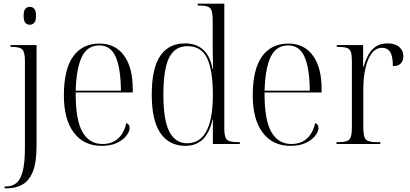

<svg xmlns="http://www.w3.org/2000/svg" viewBox="-20 -780 2219 1040"><path d="M141 -646Q127 -646 117.5 -656.5Q108 -667 108 -695Q108 -722 117.5 -732.5Q127 -743 141 -743Q156 -743 165.5 -732.5Q175 -722 175 -695Q175 -667 165.5 -656.5Q156 -646 141 -646ZM5 240V230H12Q45 230 68 212Q91 194 103 148Q115 102 115 20V-450Q115 -498 101 -512Q87 -526 46 -526H37V-536H178V11Q178 101 157.5 150.5Q137 200 101 220Q65 240 19 240Z M530 10Q434 10 380 -61.5Q326 -133 326 -263Q326 -404 376 -474Q426 -544 519 -544Q604 -544 651.5 -479.5Q699 -415 699 -298V-279H390Q389 -131 426.5 -65.5Q464 0 535 0Q587 0 619.5 -29.5Q652 -59 664 -113Q682 -108 682 -87Q682 -68 665 -45.5Q648 -23 614.5 -6.5Q581 10 530 10ZM635 -289Q634 -411 606.5 -472.5Q579 -534 518 -534Q454 -534 424 -473.5Q394 -413 390 -289Z M984 10Q897 10 849.5 -58Q802 -126 802 -268Q802 -410 848 -477.5Q894 -545 982 -545Q1106 -545 1132 -405H1134Q1133 -449 1132.5 -491.5Q1132 -534 1132 -559V-672Q1132 -722 1118 -736Q1104 -750 1062 -750H1051V-760H1195V-83Q1195 -37 1209 -23.5Q1223 -10 1268 -10H1279V0H1133V-132H1131Q1100 10 984 10ZM994 -4Q1133 -5 1133 -266Q1133 -398 1102 -464Q1071 -530 995 -530Q928 -530 896.5 -468.5Q865 -407 865 -266Q865 -127 898 -65.5Q931 -4 994 -4Z M1553 10Q1457 10 1403 -61.5Q1349 -133 1349 -263Q1349 -404 1399 -474Q1449 -544 1542 -544Q1627 -544 1674.5 -479.5Q1722 -415 1722 -298V-279H1413Q1412 -131 1449.5 -65.5Q1487 0 1558 0Q1610 0 1642.5 -29.5Q1675 -59 1687 -113Q1705 -108 1705 -87Q1705 -68 1688 -45.5Q1671 -23 1637.5 -6.5Q1604 10 1553 10ZM1658 -289Q1657 -411 1629.5 -472.5Q1602 -534 1541 -534Q1477 -534 1447 -473.5Q1417 -413 1413 -289Z M1803 0V-10H1814Q1858 -10 1872 -24Q1886 -38 1886 -86V-451Q1886 -483 1880.5 -499Q1875 -515 1858.5 -520.5Q1842 -526 1811 -526H1804V-536H1947V-417H1949Q1958 -449 1973 -478.5Q1988 -508 2013.5 -526.5Q2039 -545 2079 -545Q2120 -545 2142.5 -525.5Q2165 -506 2165 -475Q2165 -452 2151.5 -437Q2138 -422 2108 -422Q2108 -477 2093 -499Q2078 -521 2051 -521Q2015 -521 1992.5 -490Q1970 -459 1959 -408Q1948 -357 1948 -297V-88Q1948 -38 1962 -24Q1976 -10 2021 -10H2040V0Z"/></svg>

Font: Noto Serif Display SemiCondensed Light
Style: Regular
Weight: 300
Width: 4
Designer: Monotype Design Team
Foundry: Monotype Imaging Inc.
Version: Version 2.009